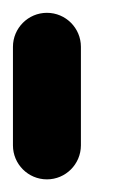

<svg xmlns="http://www.w3.org/2000/svg" viewBox="-28 -165 204 304"><path d="M100.1 65.2V-90.9C100.1 -120.6 76 -144.7 46.3 -144.7C16.6 -144.7 -7.5 -120.5 -7.5 -90.9V65.2C-7.5 94.9 16.6 119 46.3 119C76 119 100 94.9 100.1 65.2Z"/></svg>

Font: Cactron
Style: Bold
Weight: 900
Version: Version 1.0